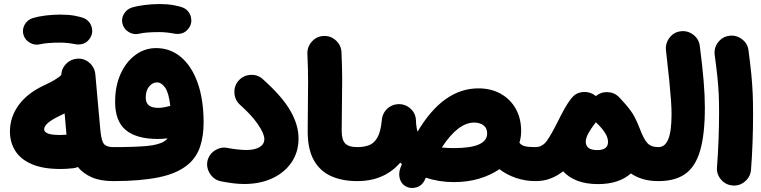

<svg xmlns="http://www.w3.org/2000/svg" viewBox="-20 -828 3738 943"><path d="M28.8 -182.1Q28.8 -252.9 72 -312.3Q115.2 -371.6 200.2 -410.6Q224.1 -421.4 247.8 -435.3Q271.5 -449.2 280.8 -460Q282.2 -490.7 304 -513.7Q325.7 -536.6 357.4 -539.6Q391.6 -543 418.2 -520.5Q444.8 -498 448.2 -463.4L472.7 -190.9Q477.5 -136.2 490.7 -120.8Q503.9 -105.5 536.6 -105.5H537.1Q571.8 -105.5 595.9 -81.1Q620.1 -56.6 620.1 -22Q620.1 12.2 595.9 36.9Q571.8 61.5 537.1 61.5H536.6Q473.6 61.5 431.2 43Q388.7 24.4 362.3 -7.8Q352.5 -3.4 341.8 -2Q325.7 0 307.4 1Q289.1 2 277.8 2Q189.9 2 135 -22.2Q80.1 -46.4 54.4 -88.1Q28.8 -129.9 28.8 -182.1ZM196.8 -192.9Q196.8 -180.7 213.9 -172.9Q231 -165 277.8 -165Q289.6 -165 306.6 -166.5Q306.2 -171.4 305.7 -176.3L297.4 -271Q284.7 -264.6 271.5 -258.3Q196.8 -222.7 196.8 -192.9ZM95.2 -657.2Q87.9 -683.1 101.1 -706.8Q114.3 -730.5 141.1 -739.3Q168.9 -747.6 205.1 -752Q241.2 -756.3 276.9 -756.3Q314.9 -756.3 345.5 -751Q376 -745.6 397 -736.8Q423.8 -721.7 430.9 -692.4Q438 -663.1 420.9 -638.7Q407.2 -619.1 387.9 -613Q368.7 -606.9 347.7 -611.3Q333.5 -614.3 313.7 -616.5Q293.9 -618.7 276.9 -618.7Q244.1 -618.7 218.8 -616.7Q193.4 -614.7 177.7 -610.8Q151.9 -604 127.4 -617.7Q103 -631.3 95.2 -657.2Z M453.6 -22Q453.6 -56.6 478.3 -81.1Q502.9 -105.5 537.1 -105.5Q643.6 -105.5 702.4 -111.1Q761.2 -116.7 788.1 -134.8Q796.9 -140.6 803.2 -148.4Q778.8 -145.5 755.4 -145.5Q650.9 -145.5 598.1 -189Q545.4 -232.4 545.4 -327.6Q545.4 -405.8 572.5 -465.3Q599.6 -524.9 645.3 -558.3Q690.9 -591.8 746.6 -591.8Q816.4 -591.8 868.9 -547.6Q921.4 -503.4 950.7 -421.4Q980 -339.4 980 -225.6Q980 -159.7 962.9 -108.2Q945.8 -56.6 905.8 -22Q853.5 23.4 761.5 42.5Q669.4 61.5 537.1 61.5Q502.9 61.5 478.3 36.9Q453.6 12.2 453.6 -22ZM695.8 -348.6Q695.8 -298.3 755.9 -298.3Q772.5 -298.3 787.8 -301.3Q803.2 -304.2 815.9 -307.6H816.4Q809.1 -372.1 791 -397.7Q772.9 -423.3 750.5 -423.3Q729.5 -423.3 712.6 -403.3Q695.8 -383.3 695.8 -348.6ZM582 -709Q574.7 -734.9 587.9 -758.5Q601.1 -782.2 627.9 -791Q655.8 -799.3 691.9 -803.7Q728 -808.1 763.7 -808.1Q801.8 -808.1 832.3 -802.7Q862.8 -797.4 883.8 -788.6Q910.6 -773.4 917.7 -744.1Q924.8 -714.8 907.7 -690.4Q894 -670.9 874.8 -664.8Q855.5 -658.7 834.5 -663.1Q820.3 -666 800.5 -668.2Q780.8 -670.4 763.7 -670.4Q731 -670.4 705.6 -668.5Q680.2 -666.5 664.6 -662.6Q638.7 -655.8 614.3 -669.4Q589.8 -683.1 582 -709Z M999 -37.6Q1006.3 -70.8 1036.4 -89.6Q1066.4 -108.4 1099.1 -101.1Q1120.6 -96.7 1146.5 -94Q1172.4 -91.3 1190.4 -91.3Q1231.4 -91.3 1254.9 -105.5Q1278.3 -119.6 1278.3 -145Q1278.3 -170.9 1247.6 -216.3Q1216.8 -261.7 1158.7 -313.5Q1133.3 -336.4 1131.3 -371.6Q1129.4 -406.7 1151.9 -432.1Q1174.8 -458 1210 -460.2Q1245.1 -462.4 1270.5 -439.5Q1364.7 -355.5 1405.5 -285.2Q1446.3 -214.8 1446.3 -147.9Q1446.3 -82 1412.6 -31.7Q1378.9 18.6 1318.8 47.1Q1258.8 75.7 1178.7 75.7Q1152.3 75.7 1123.5 72Q1094.7 68.4 1063 62Q1030.3 54.7 1011.2 24.9Q992.2 -4.9 999 -37.6Z M1491.2 -182.6Q1491.2 -248.5 1492.2 -306.4Q1493.2 -364.3 1493.2 -426Q1493.2 -487.8 1489.7 -564Q1488.8 -598.6 1512.2 -624.3Q1535.6 -649.9 1569.8 -651.4Q1604 -652.8 1629.9 -629.2Q1655.8 -605.5 1657.2 -570.8Q1660.6 -496.1 1660.6 -433.8Q1660.6 -371.6 1659.4 -312Q1658.2 -252.4 1658.2 -185.1Q1658.2 -141.1 1675.5 -123.3Q1692.9 -105.5 1734.4 -105.5H1734.9Q1769.5 -105.5 1793.7 -81.1Q1817.9 -56.6 1817.9 -22Q1817.9 12.2 1793.7 36.9Q1769.5 61.5 1734.9 61.5H1734.4Q1661.1 61.5 1606.4 37.1Q1551.8 12.7 1521.5 -41Q1491.2 -94.7 1491.2 -182.6Z M1651.4 -22Q1651.4 -56.6 1676 -81.1Q1700.7 -105.5 1734.9 -105.5Q1766.6 -105.5 1791.7 -114.5Q1816.9 -123.5 1833.5 -152.3Q1850.1 -181.2 1855.5 -240.2Q1856.4 -252 1860.8 -262.7Q1869.1 -285.2 1889.4 -300.3Q1909.7 -315.4 1935.5 -316.4Q1970.2 -317.9 1996.1 -294.4Q2022 -271 2022.9 -236.8Q2023.9 -204.1 2030.8 -181.2Q2156.7 -394 2329.6 -394Q2392.1 -394 2439.5 -367.4Q2486.8 -340.8 2513.2 -293.7Q2539.6 -246.6 2539.6 -184.6Q2539.6 -154.8 2531.2 -127Q2540.5 -114.3 2557.9 -109.9Q2575.2 -105.5 2608.9 -105.5H2609.4Q2644 -105.5 2668.2 -80.8Q2692.4 -56.2 2692.4 -22Q2692.4 12.2 2668.2 36.9Q2644 61.5 2609.4 61.5H2608.9Q2560.1 61.5 2514.2 45.9Q2468.3 30.3 2433.1 2.9Q2389.6 32.7 2332.8 49.6Q2275.9 66.4 2209.5 66.4Q2135.7 66.4 2071.3 44.4Q2069.8 47.9 2068.4 51.3Q2054.2 84 2024.9 92.3Q1995.6 100.6 1971.2 86.4Q1950.2 73.7 1943.4 48.6Q1936.5 23.4 1947.3 -5.4Q1950.7 -13.7 1954.1 -22Q1949.7 -25.9 1945.8 -29.3Q1867.2 61.5 1734.9 61.5Q1700.7 61.5 1676 36.9Q1651.4 12.2 1651.4 -22ZM2309.1 -226.1Q2229.5 -226.1 2149.9 -103.5Q2175.8 -100.6 2209.5 -100.6Q2372.6 -100.6 2372.6 -172.4Q2372.6 -199.7 2354 -212.9Q2335.4 -226.1 2309.1 -226.1Z M2525.9 -22Q2525.9 -56.6 2550.5 -81.1Q2575.2 -105.5 2609.4 -105.5Q2644 -105.5 2666 -136.5Q2688 -167.5 2718.8 -229.5Q2735.8 -263.7 2752.4 -293.7Q2769 -323.7 2787.1 -346.2Q2788.1 -347.7 2789.6 -348.6Q2804.7 -367.7 2828.4 -373.5Q2852.1 -379.4 2874.5 -373Q2891.6 -368.2 2905.3 -356.9L2906.2 -356Q2931.6 -377 2964.8 -375.5Q2998 -374 3020.5 -350.6Q3024.4 -346.2 3028.3 -342.3Q3041.5 -328.6 3053.2 -314.9Q3080.1 -283.7 3094 -258.5Q3107.9 -233.4 3121.6 -197.8Q3141.6 -144.5 3159.9 -125Q3178.2 -105.5 3213.9 -105.5H3214.4Q3249 -105.5 3273.2 -81.1Q3297.4 -56.6 3297.4 -22Q3297.4 12.2 3273.2 36.9Q3249 61.5 3214.4 61.5H3213.9Q3170.4 61.5 3137 51.3Q3103.5 41 3078.6 23.9Q3019.5 76.2 2917.5 76.2Q2858.4 76.2 2815.4 59.6Q2772.5 43 2745.6 13.2Q2719.2 34.7 2685.3 48.1Q2651.4 61.5 2609.4 61.5Q2575.2 61.5 2550.5 36.9Q2525.9 12.2 2525.9 -22ZM2856.9 -132.3Q2856.9 -90.8 2913.1 -90.8Q2966.3 -90.8 2966.3 -130.9Q2966.3 -151.4 2952.1 -174.6Q2938 -197.8 2906.7 -227.5Q2892.1 -209 2882.3 -193.8Q2875 -182.1 2869.1 -171.9Q2856.9 -148.9 2856.9 -132.3Z M3130.9 -22Q3130.9 -56.6 3155.5 -81.1Q3180.2 -105.5 3214.4 -105.5Q3246.1 -105.5 3262.2 -144.3Q3278.3 -183.1 3278.3 -268.6Q3278.3 -295.9 3275.6 -334.5Q3272.9 -373 3267.1 -432.4Q3261.2 -491.7 3251 -580.1Q3247.1 -614.3 3267.8 -642.1Q3288.6 -669.9 3322.8 -674.3Q3356.9 -678.7 3384.8 -657.7Q3412.6 -636.7 3417 -602.5Q3430.2 -500.5 3436 -429Q3441.9 -357.4 3441.9 -299.3Q3441.9 -168.5 3418.9 -89.1Q3396 -9.8 3345.9 25.9Q3295.9 61.5 3214.4 61.5Q3180.2 61.5 3155.5 36.9Q3130.9 12.2 3130.9 -22Z M3490.2 -558.1Q3485.8 -592.3 3506.8 -620.1Q3527.8 -647.9 3562 -652.3Q3596.2 -656.7 3624 -635.7Q3651.9 -614.7 3656.2 -580.6Q3665 -514.6 3669.9 -464.8Q3674.8 -415 3676.8 -369.1Q3678.7 -323.2 3678.7 -268.6Q3678.7 -196.3 3676 -125Q3673.3 -53.7 3668.5 6.3Q3665.5 40.5 3638.9 63.2Q3612.3 85.9 3577.6 83Q3543.5 80.1 3521 53.5Q3498.5 26.9 3501.5 -7.3Q3506.3 -67.9 3509 -137.9Q3511.7 -208 3511.7 -277.3Q3511.7 -325.2 3510 -364.3Q3508.3 -403.3 3503.7 -448.2Q3499 -493.2 3490.2 -558.1Z"/></svg>

Font: Mikhak-FD Black
Style: Regular
Weight: 900
Designer: Amin Abedi
Version: Version 3.2